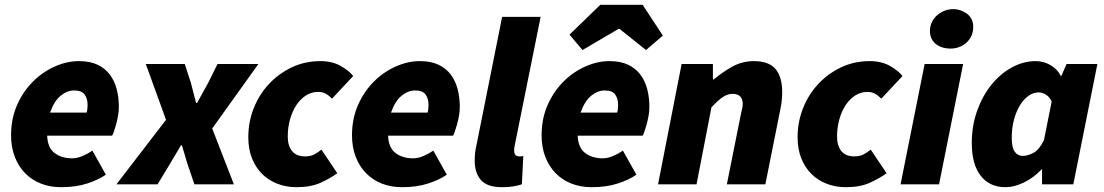

<svg xmlns="http://www.w3.org/2000/svg" viewBox="-20 -766 4589 798"><path d="M26 -204Q26 -273 51 -329.5Q76 -386 116.5 -426.5Q157 -467 207.5 -489.5Q258 -512 308 -512Q354 -512 385.5 -497Q417 -482 436.5 -456Q456 -430 465 -395.5Q474 -361 474 -322Q474 -303 470.5 -284Q467 -265 462.5 -248.5Q458 -232 453.5 -219.5Q449 -207 446 -202H176Q178 -152 207 -130Q236 -108 280 -108Q301 -108 324 -118Q347 -128 364 -140L420 -40Q390 -19 343 -3.5Q296 12 234 12Q188 12 150 -3Q112 -18 84.5 -46Q57 -74 41.5 -114Q26 -154 26 -204ZM188 -298H340Q342 -304 343 -312.5Q344 -321 344 -330Q344 -356 332 -373Q320 -390 288 -390Q259 -390 232 -368Q205 -346 188 -298Z M464 0 670 -268 586 -500H748L773 -423Q778 -402 784 -380.5Q790 -359 795 -338H799Q810 -359 822.5 -380.5Q835 -402 846 -423L884 -500H1054L862 -232L952 0H788L762 -76Q755 -97 749 -119Q743 -141 736 -162H732Q720 -141 707 -119.5Q694 -98 681 -76L635 0Z M1212 12Q1170 12 1133.5 -2Q1097 -16 1070 -42.5Q1043 -69 1027.5 -107.5Q1012 -146 1012 -196Q1012 -259 1034.5 -316Q1057 -373 1097.5 -416.5Q1138 -460 1192.5 -486Q1247 -512 1312 -512Q1360 -512 1395 -492.5Q1430 -473 1448 -450L1360 -356Q1346 -370 1333 -377Q1320 -384 1302 -384Q1275 -384 1252 -369.5Q1229 -355 1212 -329.5Q1195 -304 1185.5 -270Q1176 -236 1176 -198Q1176 -160 1194 -138Q1212 -116 1248 -116Q1271 -116 1286.5 -124.5Q1302 -133 1316 -144L1382 -46Q1353 -25 1312.5 -6.5Q1272 12 1212 12Z M1443 -204Q1443 -273 1468 -329.5Q1493 -386 1533.5 -426.5Q1574 -467 1624.5 -489.5Q1675 -512 1725 -512Q1771 -512 1802.5 -497Q1834 -482 1853.5 -456Q1873 -430 1882 -395.5Q1891 -361 1891 -322Q1891 -303 1887.5 -284Q1884 -265 1879.5 -248.5Q1875 -232 1870.5 -219.5Q1866 -207 1863 -202H1593Q1595 -152 1624 -130Q1653 -108 1697 -108Q1718 -108 1741 -118Q1764 -128 1781 -140L1837 -40Q1807 -19 1760 -3.5Q1713 12 1651 12Q1605 12 1567 -3Q1529 -18 1501.5 -46Q1474 -74 1458.5 -114Q1443 -154 1443 -204ZM1605 -298H1757Q1759 -304 1760 -312.5Q1761 -321 1761 -330Q1761 -356 1749 -373Q1737 -390 1705 -390Q1676 -390 1649 -368Q1622 -346 1605 -298Z M2067 12Q2005 12 1979 -17.5Q1953 -47 1953 -98Q1953 -113 1954.5 -129Q1956 -145 1961 -166L2067 -696H2227L2119 -160Q2117 -152 2117 -148.5Q2117 -145 2117 -141Q2117 -127 2123 -121.5Q2129 -116 2137 -116Q2142 -116 2145.5 -116Q2149 -116 2155 -118L2149 0Q2135 5 2114.5 8.5Q2094 12 2067 12Z M2401 -558 2347 -622 2475 -746H2651L2735 -618L2665 -558L2555 -646H2551ZM2231 -204Q2231 -273 2256 -329.5Q2281 -386 2321.5 -426.5Q2362 -467 2412.5 -489.5Q2463 -512 2513 -512Q2559 -512 2590.5 -497Q2622 -482 2641.5 -456Q2661 -430 2670 -395.5Q2679 -361 2679 -322Q2679 -303 2675.5 -284Q2672 -265 2667.5 -248.5Q2663 -232 2658.5 -219.5Q2654 -207 2651 -202H2381Q2383 -152 2412 -130Q2441 -108 2485 -108Q2506 -108 2529 -118Q2552 -128 2569 -140L2625 -40Q2595 -19 2548 -3.5Q2501 12 2439 12Q2393 12 2355 -3Q2317 -18 2289.5 -46Q2262 -74 2246.5 -114Q2231 -154 2231 -204ZM2393 -298H2545Q2547 -304 2548 -312.5Q2549 -321 2549 -330Q2549 -356 2537 -373Q2525 -390 2493 -390Q2464 -390 2437 -368Q2410 -346 2393 -298Z M2715 0 2813 -500H2943V-436H2947Q2982 -466 3023.5 -489Q3065 -512 3113 -512Q3175 -512 3203 -479.5Q3231 -447 3231 -382Q3231 -348 3223 -310L3161 0H3001L3059 -290Q3062 -304 3064.5 -314.5Q3067 -325 3067 -334Q3067 -355 3056 -365.5Q3045 -376 3025 -376Q3004 -376 2984 -362.5Q2964 -349 2937 -320L2875 0Z M3495 12Q3453 12 3416.5 -2Q3380 -16 3353 -42.5Q3326 -69 3310.5 -107.5Q3295 -146 3295 -196Q3295 -259 3317.5 -316Q3340 -373 3380.5 -416.5Q3421 -460 3475.5 -486Q3530 -512 3595 -512Q3643 -512 3678 -492.5Q3713 -473 3731 -450L3643 -356Q3629 -370 3616 -377Q3603 -384 3585 -384Q3558 -384 3535 -369.5Q3512 -355 3495 -329.5Q3478 -304 3468.5 -270Q3459 -236 3459 -198Q3459 -160 3477 -138Q3495 -116 3531 -116Q3554 -116 3569.5 -124.5Q3585 -133 3599 -144L3665 -46Q3636 -25 3595.5 -6.5Q3555 12 3495 12Z M3723 0 3823 -500H3983L3883 0ZM3929 -564Q3913 -564 3898 -568.5Q3883 -573 3871 -582Q3859 -591 3852 -605Q3845 -619 3845 -638Q3845 -656 3852.5 -672.5Q3860 -689 3873 -701Q3886 -713 3903.5 -720.5Q3921 -728 3941 -728Q3957 -728 3972 -723Q3987 -718 3999 -709Q4011 -700 4018 -686Q4025 -672 4025 -654Q4025 -615 3997.5 -589.5Q3970 -564 3929 -564Z M4159 12Q4093 12 4056 -35.5Q4019 -83 4019 -172Q4019 -243 4041 -305Q4063 -367 4100 -413Q4137 -459 4185 -485.5Q4233 -512 4285 -512Q4317 -512 4346 -495.5Q4375 -479 4389 -450H4391L4413 -500H4541L4441 0H4311V-62H4309Q4276 -27 4235.5 -7.5Q4195 12 4159 12ZM4231 -118Q4251 -118 4275 -130.5Q4299 -143 4319 -184L4351 -344Q4342 -364 4326.5 -373Q4311 -382 4297 -382Q4275 -382 4255 -368Q4235 -354 4219.5 -329Q4204 -304 4194.5 -269Q4185 -234 4185 -192Q4185 -153 4197.5 -135.5Q4210 -118 4231 -118Z"/></svg>

Font: TypoPRO Source Sans Pro
Style: Italic
Weight: 900
Italic angle: -11°
Designer: Paul D. Hunt
Foundry: Adobe Systems Incorporated
Version: Version 1.075;PS 2.000;hotconv 1.0.86;makeotf.lib2.5.63406